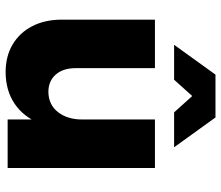

<svg xmlns="http://www.w3.org/2000/svg" viewBox="-73 -729 810 704"><g transform="rotate(90 332.0 -377.0)"><path d="M229.9 -249.3Q229.9 -203.3 253.4 -176.4Q277 -149.4 317.3 -149.4Q364.6 -150.3 391.4 -185Q418.1 -219.7 418.1 -273.4H460Q460 -181.7 433.9 -119.4Q407.7 -57.1 359.6 -25.1Q311.6 7 244.7 7.4Q186.6 7.4 143.4 -18.1Q100.1 -43.7 76.1 -90Q52 -136.3 52 -199.3V-540.1H229.9ZM418.1 -540.1H596V0H418.1ZM253.6 -762.1H410.7L520 -610.4H392L286.1 -727.9H378.1L272.3 -610.4H144.3Z"/></g></svg>

Font: Alexandria
Style: Regular
Weight: 400
Designer: Mohamed Gaber
Foundry: Kief Type Foundry
Version: Version 5.100